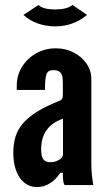

<svg xmlns="http://www.w3.org/2000/svg" viewBox="-20 -751 412 779"><path d="M130.5 8Q158.5 8 183.2 -7.8Q208 -23.5 224.5 -50H235Q234.5 -8 242.5 0H358.5Q353.5 -30 352 -50.2Q350.5 -70.5 350.5 -95V-431Q350.5 -465 331 -493Q311.5 -521 279 -538Q246.5 -555 206.5 -555Q163 -555 127 -534.8Q91 -514.5 69.5 -480Q48 -445.5 48 -403.5V-386H162.5Q162.5 -433.5 168.5 -450Q174.5 -466.5 196 -466.5Q217 -466.5 225 -456.8Q233 -447 234 -434.8Q235 -422.5 235 -414.5V-368Q235 -353.5 231 -348.5Q227 -343.5 213.8 -338.8Q200.5 -334 172 -320.5Q103 -287.5 68.5 -244.8Q34 -202 34 -132Q34 -68.5 60.2 -30.2Q86.5 8 130.5 8ZM184 -93Q164 -93 155.5 -105Q147 -117 147 -145.5Q147 -239 235.5 -269.5V-124Q235.5 -112 219.8 -102.5Q204 -93 184 -93ZM204 -644Q277.5 -644 333 -690.5L274 -731Q263 -721.5 244.8 -717Q226.5 -712.5 204 -712.5Q181 -712.5 163.2 -717Q145.5 -721.5 136 -730.5L75 -690.5Q100 -667.5 133.5 -655.8Q167 -644 204 -644Z"/></svg>

Font: League Gothic SemiExpanded
Style: Regular
Weight: 400
Width: 6
Designer: The League of Moveable Type
Version: Version 1.600; ttfautohint (v1.8.3)